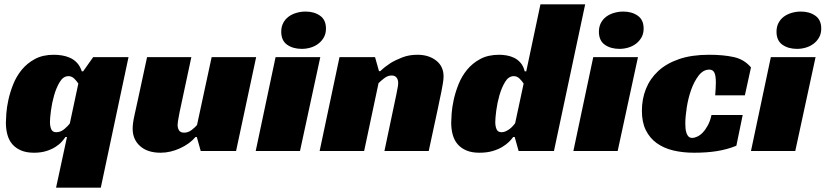

<svg xmlns="http://www.w3.org/2000/svg" viewBox="-20 -692 3784 880"><path d="M407 -430H569L442 168H237L287 -64H280Q274 -55 263 -42.5Q252 -30 234 -18.5Q216 -7 191.5 0.5Q167 8 136 8Q101 8 76.5 -2.5Q52 -13 36.5 -31Q21 -49 14 -74.5Q7 -100 7 -130Q7 -143 9 -171.5Q11 -200 18.5 -234.5Q26 -269 40.5 -305.5Q55 -342 79.5 -372Q104 -402 140 -421.5Q176 -441 227 -441Q245 -441 264 -438Q283 -435 301 -427Q319 -419 333 -404Q347 -389 355 -365H361ZM294 -343Q270 -343 254 -316.5Q238 -290 228 -255Q218 -220 213.5 -185Q209 -150 209 -133Q209 -113 215 -99.5Q221 -86 238 -86Q258 -86 275 -100.5Q292 -115 300 -126L339 -309Q332 -320 320.5 -331.5Q309 -343 294 -343Z M950 -430H1154L1062 0H900L882 -64H876Q850 -33 805.5 -12.5Q761 8 716 8Q656 8 622 -22.5Q588 -53 588 -102Q588 -127 596.5 -164.5Q605 -202 612 -235L654 -430H857L807 -196Q805 -188 803 -177Q801 -166 799 -155.5Q797 -145 795.5 -135.5Q794 -126 794 -120Q794 -105 800.5 -94.5Q807 -84 824 -84Q842 -84 858 -96Q874 -108 883 -119Z M1355 0H1152L1243 -430H1448ZM1474 -561Q1474 -538 1464.5 -521Q1455 -504 1439.5 -492Q1424 -480 1404 -474Q1384 -468 1363 -468Q1323 -468 1296 -487Q1269 -506 1269 -547Q1269 -569 1278 -586.5Q1287 -604 1302.5 -615.5Q1318 -627 1338.5 -633Q1359 -639 1381 -639Q1420 -639 1447 -620Q1474 -601 1474 -561Z M1723 -366Q1744 -386 1770 -403Q1793 -417 1824 -429Q1855 -441 1893 -441Q1945 -441 1979 -414.5Q2013 -388 2013 -342Q2013 -329 2010 -310.5Q2007 -292 2003 -272Q1999 -252 1994.5 -231.5Q1990 -211 1987 -195L1945 0H1742L1797 -261Q1799 -274 1802 -287.5Q1805 -301 1805 -312Q1805 -327 1797.5 -336.5Q1790 -346 1775 -346Q1757 -346 1740.5 -333Q1724 -320 1715 -311L1649 0H1445L1536 -430H1699L1717 -366Z M2457 -672H2662L2519 0H2357L2339 -64H2332Q2326 -55 2313.5 -42.5Q2301 -30 2282 -18.5Q2263 -7 2237 0.5Q2211 8 2177 8Q2142 8 2117.5 -2.5Q2093 -13 2077.5 -31Q2062 -49 2055 -74.5Q2048 -100 2048 -130Q2048 -143 2050 -171.5Q2052 -200 2059.5 -234.5Q2067 -269 2081.5 -305.5Q2096 -342 2120.5 -372Q2145 -402 2181 -421.5Q2217 -441 2268 -441Q2284 -441 2302 -438Q2320 -435 2336.5 -427Q2353 -419 2366 -404Q2379 -389 2385 -365H2392ZM2335 -343Q2311 -343 2295 -316.5Q2279 -290 2269 -255Q2259 -220 2254.5 -185Q2250 -150 2250 -133Q2250 -113 2256 -99.5Q2262 -86 2279 -86Q2289 -86 2298.5 -90.5Q2308 -95 2316.5 -101.5Q2325 -108 2331 -115Q2337 -122 2341 -127L2380 -309Q2373 -320 2361.5 -331.5Q2350 -343 2335 -343Z M2811 0H2608L2699 -430H2904ZM2930 -561Q2930 -538 2920.5 -521Q2911 -504 2895.5 -492Q2880 -480 2860 -474Q2840 -468 2819 -468Q2779 -468 2752 -487Q2725 -506 2725 -547Q2725 -569 2734 -586.5Q2743 -604 2758.5 -615.5Q2774 -627 2794.5 -633Q2815 -639 2837 -639Q2876 -639 2903 -620Q2930 -601 2930 -561Z M3355 -24Q3313 -7 3266.5 0.5Q3220 8 3161 8Q3109 8 3065.5 -2.5Q3022 -13 2990 -36Q2958 -59 2940 -95.5Q2922 -132 2922 -184Q2922 -238 2940.5 -284.5Q2959 -331 2996.5 -366Q3034 -401 3092 -421Q3150 -441 3230 -441Q3295 -441 3343 -430.5Q3391 -420 3422 -383L3394 -255H3258Q3259 -272 3260 -285Q3261 -298 3261 -314Q3261 -346 3254 -359.5Q3247 -373 3231 -373Q3203 -373 3182 -345.5Q3161 -318 3147.5 -279.5Q3134 -241 3127.5 -198.5Q3121 -156 3121 -126Q3121 -115 3122 -103.5Q3123 -92 3126.5 -82Q3130 -72 3136 -66Q3142 -60 3153 -60Q3163 -60 3176 -66Q3189 -72 3201 -84.5Q3213 -97 3224 -117Q3235 -137 3241 -165H3384Z M3625 0H3422L3513 -430H3718ZM3744 -561Q3744 -538 3734.5 -521Q3725 -504 3709.5 -492Q3694 -480 3674 -474Q3654 -468 3633 -468Q3593 -468 3566 -487Q3539 -506 3539 -547Q3539 -569 3548 -586.5Q3557 -604 3572.5 -615.5Q3588 -627 3608.5 -633Q3629 -639 3651 -639Q3690 -639 3717 -620Q3744 -601 3744 -561Z"/></svg>

Font: Racing Sans One
Style: Regular
Weight: 400
Designer: Pablo Impallari, Rodrigo Fuenzalida
Foundry: Pablo Impallari, Rodrigo Fuenzalida
Version: Version 1.001; ttfautohint (v0.8) -G 200 -r 50